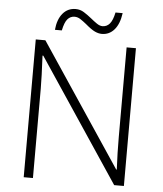

<svg xmlns="http://www.w3.org/2000/svg" viewBox="-59 -939 839 991"><g transform="rotate(5 360.5 -444.0)"><path d="M438 -772Q420.4 -772 401.4 -781Q382.3 -790 352.1 -815.9Q336.4 -828.6 321.5 -838.4Q306.6 -848.1 291 -848.1Q269 -848.1 254.4 -831.3Q239.7 -814.5 231 -772H195.3Q200.2 -826.2 226.1 -857.2Q252 -888.2 293 -888.2Q316.4 -888.2 335.9 -876Q355.5 -863.8 376 -847.2Q392.6 -833.5 408.2 -822.8Q423.8 -812 438 -812Q460.4 -812 475.6 -829.8Q490.7 -847.7 499 -888.2H536.1Q528.3 -831.5 502.4 -801.8Q476.6 -772 438 -772ZM620.1 0H569.8L147 -633.8H143.1Q148.9 -520.5 148.9 -462.9V0H101.1V-713.9H150.9L573.2 -81.1H576.2Q571.8 -168.9 571.8 -248V-713.9H620.1Z"/></g></svg>

Font: TypoPRO Open Sans
Style: Regular
Weight: 300
Foundry: Ascender Corporation
Version: Version 1.10